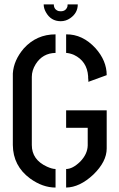

<svg xmlns="http://www.w3.org/2000/svg" viewBox="-20 -844 539 869"><path d="M177.7 -824.2H223.6Q223.6 -800.8 245.1 -793.9Q251 -793 254.9 -793Q278.3 -793 285.2 -814.5Q286.1 -820.3 286.1 -824.2H332Q332 -785.2 297.9 -761.7Q278.3 -748 254.9 -748Q210 -748 187.5 -789.1Q177.7 -806.6 177.7 -824.2ZM38.1 -187.5V-511.7Q42 -571.3 87.9 -625Q145.5 -688.5 231.4 -688.5V-604.5Q172.9 -603.5 141.6 -553.7Q124 -525.4 124 -496.1V-187.5Q124 -121.1 192.4 -89.8Q215.8 -79.1 231.4 -79.1V4.9Q172.9 4.9 116.2 -36.1Q39.1 -92.8 38.1 -187.5ZM279.3 4.9V-79.1Q308.6 -79.1 342.8 -112.3Q376 -146.5 377 -185.5V-265.6H279.3V-344.7H462.9V-171.9Q462.9 -112.3 402.3 -53.7Q340.8 3.9 279.3 4.9ZM279.3 -604.5V-688.5Q353.5 -689.5 412.1 -626Q462.9 -569.3 462.9 -503.9L379.9 -473.6Q379.9 -474.6 379.9 -476.6Q379.9 -478.5 379.9 -481Q379.9 -483.4 379.4 -486.3Q378.9 -489.3 378.9 -492.2Q378.9 -495.1 378.9 -497.1V-499Q374 -567.4 314.5 -595.7Q295.9 -603.5 279.3 -604.5Z"/></svg>

Font: Post No Bills Jaffna SemiBold
Style: Regular
Weight: 600
Designer: Kosala Senevirathne, Siva Puranthara, Lasantha Premarathna, Tharique Azeez
Foundry: Mooniak
Version: Version 1.220 ; ttfautohint (v1.6)